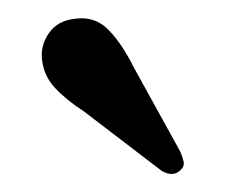

<svg xmlns="http://www.w3.org/2000/svg" viewBox="-20 -690 254 210"><path d="M126.5 -616 177 -524.5Q179.5 -519 180.8 -513.5Q182 -508 177.5 -504Q169.5 -496 157 -503L72 -568Q52 -581 40 -594Q28 -607 26 -624.5Q24 -640 33.5 -653.8Q43 -667.5 62 -669.5Q83.5 -672.5 98.2 -657.8Q113 -643 126.5 -616Z"/></svg>

Font: Fraunces 72pt S050
Style: Regular
Weight: 400
Version: Version 1.000; ttfautohint (v1.8.3)